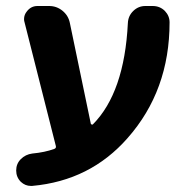

<svg xmlns="http://www.w3.org/2000/svg" viewBox="-20 -566 622 643"><path d="M284.2 -151.4Q285.2 -149.4 287.6 -148.9Q290 -148.4 291 -149.4Q396.5 -255.9 408.2 -488.3Q409.2 -512.7 426.3 -529.3Q443.4 -545.9 466.8 -545.9H491.2Q515.6 -545.9 532.2 -529.3Q547.9 -512.7 547.9 -491.2Q547.9 -262.7 407.2 -103.5Q282.2 39.1 87.9 56.6Q85 56.6 83 56.6Q64.5 56.6 49.8 43Q34.2 27.3 34.2 4.9Q34.2 -17.6 49.8 -33.2Q65.4 -48.8 87.9 -51.8Q129.9 -55.7 162.1 -67.4Q168.9 -70.3 167 -77.1L62.5 -490.2Q60.5 -496.1 60.5 -502Q60.5 -516.6 70.3 -528.3Q84 -545.9 105.5 -545.9H144.5Q169.9 -545.9 189.5 -529.8Q209 -513.7 213.9 -489.3Z"/></svg>

Font: Gen Jyuu Gothic Bold
Style: Bold
Weight: 700
Designer: [Source Han Sans]
Ryoko NISHIZUKA  (kana & ideographs); Paul D. Hunt (Latin, Greek & Cyrillic); Wenlong ZHANG  (bopomofo
Version: Version 1.002.20150607